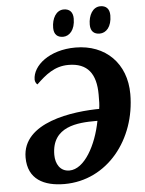

<svg xmlns="http://www.w3.org/2000/svg" viewBox="-62 -986 789 1045"><g transform="rotate(-5 333.0 -463.5)"><path d="M510 -789C545 -789 576 -820 576 -883C576 -920 556 -937 526 -937C484 -937 460 -893 460 -842C460 -805 480 -789 510 -789ZM310 -789C344 -789 376 -820 376 -883C376 -920 356 -937 326 -937C284 -937 260 -893 260 -842C260 -805 280 -789 310 -789ZM248 10C482 10 647 -199 647 -447C647 -614 536 -725 371 -725C229 -725 135 -647 135 -570C135 -559 142 -547 148 -543C199 -592 249 -634 325 -634C430 -634 475 -572 475 -459C475 -424 475 -401 471 -381H481C325 -381 49 -344 49 -152C49 -33 136 10 248 10ZM281 -61C230 -61 206 -104 206 -153C206 -309 350 -317 447 -317H456C431 -186 363 -61 281 -61Z"/></g></svg>

Font: Noto Serif SemiCondensed Extra
Style: Italic
Weight: 800
Width: 4
Italic angle: -12°
Designer: Monotype Design Team
Foundry: Monotype Imaging Inc.
Version: Version 1.901